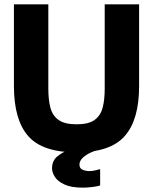

<svg xmlns="http://www.w3.org/2000/svg" viewBox="-20 -688 703 882"><path d="M332 12Q175 12 109.5 -63Q44 -138 44 -292V-668H202V-279Q202 -230 211.5 -193.5Q221 -157 249 -137Q277 -117 332 -117Q387 -117 414.5 -137Q442 -157 451.5 -193.5Q461 -230 461 -279V-668H619V-292Q619 -138 553 -63Q487 12 332 12ZM361 174Q307 174 276 159.5Q245 145 232 124.5Q219 104 219 85Q219 50 244.5 29.5Q270 9 299 0H440Q421 2 398.5 12Q376 22 360.5 36.5Q345 51 345 68Q345 86 360 92Q375 98 391 98Q406 98 420 94Q434 90 440 89V164Q429 168 404.5 171Q380 174 361 174Z"/></svg>

Font: Atkinson Hyperlegible
Style: Bold
Weight: 700
Designer: Elliott Scott, Megan Eiswerth, Linus Boman, Theodore Petrosky
Foundry: Braille Institute
Version: Version 1.006; ttfautohint (v1.8.3)